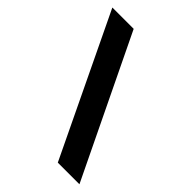

<svg xmlns="http://www.w3.org/2000/svg" viewBox="-199 -789 891 891"><g transform="rotate(45 246.0 -344.0)"><path d="M340 0 10 -688H150L482 0Z"/></g></svg>

Font: Roundo Variable
Style: Regular
Weight: 200
Designer: Shiva Nallaperumal
Foundry: Indian Type Foundry
Version: Version 2.000